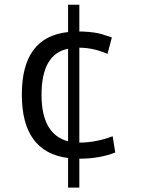

<svg xmlns="http://www.w3.org/2000/svg" viewBox="-20 -789 624 833"><path d="M480 -127.4Q411.6 -100.6 327.1 -100.6H324.2V24.9H275.4V-103.5Q74.7 -128.9 74.7 -378.9Q74.7 -628.9 275.4 -649.9V-768.6H324.2V-652.3H335.4Q393.1 -649.9 422.9 -640.4Q452.6 -630.9 465.3 -626.5L446.3 -555.2Q391.6 -579.6 332.5 -582H324.2V-170.4H327.1Q394.5 -170.4 468.8 -197.8ZM275.4 -577.6Q160.2 -554.7 160.2 -377.4Q160.2 -206.5 275.4 -175.8Z"/></svg>

Font: Duru Sans
Style: Regular
Weight: 400
Designer: Onur Yazõcõgil
Foundry: Onur Yazõcõgil
Version: Version 1.001